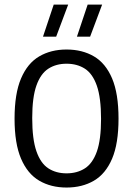

<svg xmlns="http://www.w3.org/2000/svg" viewBox="-20 -821 588 848"><path d="M273.9 7.3Q205 7.3 153.3 -23Q101.6 -53.2 73 -120.1Q44.3 -187 44.3 -297Q44.3 -407.5 73 -474.6Q101.6 -541.8 153.3 -572Q205 -602.3 273.9 -602.3Q343.2 -602.3 394.9 -572Q446.6 -541.8 475.1 -474.6Q503.5 -407.5 503.5 -297Q503.5 -187 475.1 -120.1Q446.6 -53.2 394.9 -23Q343.2 7.3 273.9 7.3ZM273.9 -55.4Q320.6 -55.4 354.9 -77.4Q389.2 -99.4 407.8 -151.7Q426.3 -204.1 426.3 -295.5Q426.3 -388.9 407.8 -442.2Q389.2 -495.5 354.9 -517.6Q320.6 -539.6 273.9 -539.6Q227.6 -539.6 193.5 -517.6Q159.4 -495.6 140.9 -443.3Q122.3 -390.9 122.3 -299.5Q122.3 -206.1 140.9 -152.9Q159.4 -99.6 193.5 -77.5Q227.6 -55.4 273.9 -55.4ZM319.8 -659.1 367.2 -800.8H431.1L378 -659.1ZM169.9 -659.1 217.3 -800.8H281.2L228.1 -659.1Z"/></svg>

Font: Encode Sans SC Condensed Thin
Style: Regular
Weight: 100
Width: 3
Designer: Multiple Designers
Foundry: Impallari Type
Version: Version 3.002